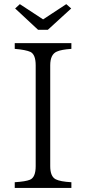

<svg xmlns="http://www.w3.org/2000/svg" viewBox="-20 -925 419 935"><path d="M327.6 -9.8H51.8V-37.6Q105 -41 126 -49.8Q153.8 -61.5 153.8 -115.7V-606.9Q153.8 -658.7 128.9 -671.9Q106 -682.6 51.8 -687V-714.8H327.6V-687Q277.8 -683.6 256.8 -673.8Q224.6 -660.2 224.6 -606.9V-115.7Q224.6 -65.4 251.5 -51.8Q273.9 -40.5 327.6 -37.6ZM165.5 -779.8 53.7 -883.8 76.7 -904.8 189.9 -830.6 302.7 -904.8 326.7 -883.8 212.9 -779.8Z"/></svg>

Font: I.Ming
Style: Regular
Weight: 400
Designer: Ichiten Fonts Project
Version: Version 6.11; Dec 27, 2019